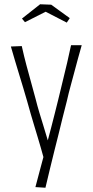

<svg xmlns="http://www.w3.org/2000/svg" viewBox="-20 -731 438 900"><path d="M193 149 146 146Q156 107 166 70.5Q176 34 185 -0.5Q194 -35 203 -69Q212 -103 220.5 -135.5Q229 -168 237 -200Q245 -232 253 -264Q265 -315 275.5 -357Q286 -399 295 -438Q304 -477 313 -519H363Q354 -487 345.5 -456.5Q337 -426 329 -395Q321 -364 311.5 -330Q302 -296 293 -256Q283 -218 273.5 -179.5Q264 -141 254.5 -102Q245 -63 234.5 -22.5Q224 18 214 61Q204 104 193 149ZM186 14Q179 -11 172 -36Q165 -61 157 -87Q149 -113 141 -140Q133 -167 124.5 -195.5Q116 -224 108 -254Q98 -289 88.5 -320.5Q79 -352 69.5 -383Q60 -414 50.5 -446Q41 -478 31 -513L82 -515Q93 -466 103.5 -426.5Q114 -387 124.5 -349.5Q135 -312 147 -267Q155 -235 164 -205Q173 -175 182.5 -144.5Q192 -114 201.5 -81.5Q211 -49 222 -13ZM293 -625 194 -676 97 -627 83 -644 168 -711 220 -709 307 -646Z"/></svg>

Font: Truculenta ExtraLight
Style: Regular
Weight: 250
Version: Version 1.002